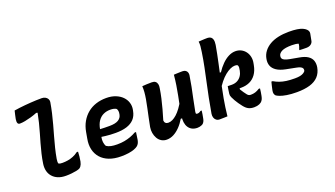

<svg xmlns="http://www.w3.org/2000/svg" viewBox="-66 -1271 3133 1798"><g transform="rotate(-20 1500.0 -371.5)"><path d="M111 -733Q136 -737 163.5 -740.5Q191 -744 219.5 -746.5Q248 -749 276.5 -751Q305 -753 333 -754Q361 -755 387 -755Q407 -755 422.5 -747Q438 -739 446 -725Q454 -711 452 -694Q443 -641 431 -588.5Q419 -536 404.5 -484Q390 -432 375.5 -380.5Q361 -329 348 -277Q335 -225 326 -173Q324 -158 323.5 -147Q323 -136 326 -127Q334 -122 343.5 -120.5Q353 -119 366 -119Q393 -119 419.5 -123.5Q446 -128 472.5 -138.5Q499 -149 524 -168H537Q536 -145 534 -121.5Q532 -98 527 -73Q524 -59 519.5 -48Q515 -37 509 -29Q503 -21 494 -15Q483 -9 461.5 -4.5Q440 0 412 3Q384 6 355 6Q309 6 276 -8Q243 -22 222 -46.5Q201 -71 193.5 -102.5Q186 -134 191 -171Q198 -220 209.5 -268Q221 -316 234 -362Q247 -408 260.5 -454Q274 -500 285.5 -546.5Q297 -593 306 -640L293 -643Q261 -630 229 -621Q197 -612 168.5 -606.5Q140 -601 116 -601Q101 -601 95 -613.5Q89 -626 93 -653Q97 -673 101.5 -693.5Q106 -714 111 -733Z M955 -550Q1008 -550 1048 -534Q1088 -518 1114 -491.5Q1140 -465 1150.5 -431Q1161 -397 1154 -361L1152 -351Q1143 -302 1114.5 -271.5Q1086 -241 1040 -226.5Q994 -212 930 -212Q903 -212 877 -213.5Q851 -215 827.5 -218Q804 -221 782 -224L737 -219L748 -299Q775 -297 799 -295.5Q823 -294 847 -293.5Q871 -293 897 -293Q955 -293 985 -311Q1015 -329 1021 -363Q1025 -382 1023 -396Q1021 -410 1014 -420Q1003 -427 988.5 -430.5Q974 -434 953 -434Q916 -434 885 -419.5Q854 -405 832.5 -374Q811 -343 802 -292L790 -224Q784 -196 787 -172Q790 -148 800 -130Q819 -117 845 -111.5Q871 -106 906 -106Q946 -106 978.5 -112Q1011 -118 1040 -128.5Q1069 -139 1097 -155H1110Q1107 -135 1104.5 -116Q1102 -97 1099 -79Q1095 -60 1088.5 -48Q1082 -36 1072 -27Q1059 -16 1035 -7Q1011 2 978 7Q945 12 903 12Q835 12 784.5 -7.5Q734 -27 702.5 -63Q671 -99 660 -147.5Q649 -196 660 -253L671 -315Q681 -371 706 -414.5Q731 -458 768 -488.5Q805 -519 852.5 -534.5Q900 -550 955 -550Z M1312 -538Q1334 -540 1358.5 -541Q1383 -542 1408 -542Q1430 -542 1442.5 -532.5Q1455 -523 1459.5 -505.5Q1464 -488 1459 -463Q1452 -417 1441 -369Q1430 -321 1416.5 -271Q1403 -221 1387 -169Q1388 -152 1398 -142.5Q1408 -133 1426 -133Q1446 -133 1467 -143Q1488 -153 1510.5 -173Q1533 -193 1556 -224.5Q1579 -256 1602 -298L1579 -128H1546Q1522 -87 1491.5 -55.5Q1461 -24 1427.5 -6.5Q1394 11 1358 11Q1328 11 1305 -3.5Q1282 -18 1268.5 -42Q1255 -66 1250 -94.5Q1245 -123 1250 -153Q1258 -197 1267.5 -240Q1277 -283 1286 -326.5Q1295 -370 1303 -413Q1309 -448 1311.5 -478.5Q1314 -509 1312 -538ZM1627 -538Q1641 -539 1655 -539.5Q1669 -540 1683.5 -540.5Q1698 -541 1712 -541Q1732 -541 1743.5 -533Q1755 -525 1759.5 -513Q1764 -501 1763 -486Q1755 -432 1744 -376.5Q1733 -321 1721 -266.5Q1709 -212 1700 -161Q1697 -150 1696 -141Q1695 -132 1696 -124Q1699 -123 1703 -121.5Q1707 -120 1712 -120Q1718 -120 1723.5 -122Q1729 -124 1734.5 -127Q1740 -130 1745 -134H1757Q1755 -116 1752 -98Q1749 -80 1745 -60Q1742 -43 1736.5 -32Q1731 -21 1724 -14Q1718 -8 1708.5 -4Q1699 0 1688 2.5Q1677 5 1666 5Q1635 5 1613 -6.5Q1591 -18 1577.5 -39Q1564 -60 1560 -89Q1556 -118 1562 -151Q1570 -203 1579.5 -250Q1589 -297 1598 -343Q1607 -389 1614.5 -436.5Q1622 -484 1627 -538Z M1951 -750Q1967 -751 1982 -752Q1997 -753 2011.5 -753.5Q2026 -754 2040 -754Q2058 -754 2071 -745.5Q2084 -737 2089.5 -718Q2095 -699 2090 -666Q2075 -581 2057 -499Q2039 -417 2021.5 -335Q2004 -253 1989 -170Q1974 -87 1965 0Q1952 1 1939 1Q1926 1 1913 1.5Q1900 2 1887 2Q1867 2 1853.5 -9Q1840 -20 1835 -37Q1830 -54 1833 -74Q1846 -152 1860.5 -223.5Q1875 -295 1890 -364Q1905 -433 1919.5 -503.5Q1934 -574 1945 -648Q1950 -678 1952 -703.5Q1954 -729 1951 -750ZM2242 -548Q2274 -548 2299 -535Q2324 -522 2341 -499.5Q2358 -477 2364.5 -448Q2371 -419 2365 -387L2361 -366Q2351 -313 2325.5 -277.5Q2300 -242 2262.5 -225Q2225 -208 2179 -208Q2175 -208 2170.5 -208Q2166 -208 2162 -208L2161 -197Q2171 -180 2183.5 -162Q2196 -144 2205 -133Q2210 -126 2215 -122.5Q2220 -119 2226 -117Q2232 -115 2240 -115Q2265 -115 2285.5 -121.5Q2306 -128 2328 -142H2341Q2339 -124 2336.5 -106.5Q2334 -89 2330 -70Q2326 -49 2319 -36Q2312 -23 2301 -14Q2293 -8 2282.5 -3.5Q2272 1 2259 3.5Q2246 6 2231 6Q2198 6 2175 -5.5Q2152 -17 2130 -45Q2116 -63 2102.5 -82Q2089 -101 2078.5 -120Q2068 -139 2060 -156Q2055 -167 2053.5 -175Q2052 -183 2053 -192Q2055 -211 2058 -228.5Q2061 -246 2064 -265Q2074 -265 2084 -264.5Q2094 -264 2103 -264Q2137 -264 2161 -277Q2185 -290 2200 -312.5Q2215 -335 2220 -363L2222 -378Q2225 -390 2224 -399.5Q2223 -409 2219 -416Q2214 -420 2207.5 -421.5Q2201 -423 2192 -423Q2171 -423 2145.5 -411.5Q2120 -400 2092.5 -377.5Q2065 -355 2038 -321.5Q2011 -288 1987 -244L2011 -409H2049Q2076 -450 2107.5 -481.5Q2139 -513 2173.5 -530.5Q2208 -548 2242 -548Z M2775 -548Q2823 -548 2856 -543Q2889 -538 2910 -528.5Q2931 -519 2942 -508Q2953 -498 2957 -486.5Q2961 -475 2959 -464L2946 -397Q2943 -377 2925.5 -363.5Q2908 -350 2879 -350Q2862 -350 2844.5 -350.5Q2827 -351 2810 -352L2811 -360Q2817 -374 2820.5 -387Q2824 -400 2825 -411Q2811 -416 2794.5 -418Q2778 -420 2758 -420Q2724 -420 2699.5 -416Q2675 -412 2659 -404Q2643 -396 2634 -385.5Q2625 -375 2623 -362Q2620 -348 2625.5 -337Q2631 -326 2648 -318Q2665 -310 2697 -304L2785 -288Q2838 -279 2868 -259Q2898 -239 2908 -209.5Q2918 -180 2912 -144Q2902 -90 2870 -56Q2838 -22 2784.5 -6Q2731 10 2655 10Q2598 10 2555.5 3Q2513 -4 2488 -14Q2463 -24 2454 -32Q2447 -40 2443.5 -52Q2440 -64 2444 -85Q2449 -108 2453.5 -127.5Q2458 -147 2463 -165H2475Q2502 -149 2531.5 -138.5Q2561 -128 2597 -123Q2633 -118 2682 -118Q2713 -118 2733.5 -122.5Q2754 -127 2767 -135Q2780 -143 2787 -153Q2791 -168 2786.5 -178Q2782 -188 2768 -195.5Q2754 -203 2727 -208L2630 -227Q2574 -238 2541 -260Q2508 -282 2496.5 -312.5Q2485 -343 2492 -380Q2499 -421 2523 -452.5Q2547 -484 2584 -505.5Q2621 -527 2669.5 -537.5Q2718 -548 2775 -548Z"/></g></svg>

Font: Rec Mono Semicasual
Style: Bold Italic
Weight: 700
Italic angle: -10°
Version: Version 1.085; ttfautohint (v1.8.4.7-5d5b)